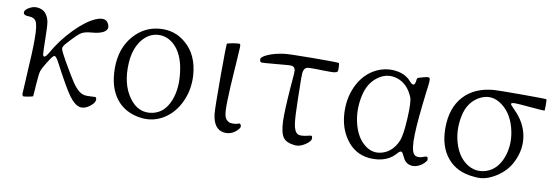

<svg xmlns="http://www.w3.org/2000/svg" viewBox="-46 -806 3215 1112"><g transform="rotate(10 1562.0 -250.5)"><path d="M529.3 -54.7Q527.3 -60.5 522.9 -61Q518.6 -61.5 493.2 -59.6H491.2Q459 -56.6 439.5 -67.4Q417 -79.1 389.6 -117.2Q366.2 -151.4 319.3 -233.4Q318.4 -234.4 317.4 -236.3Q287.1 -290 285.2 -302.7Q283.2 -315.4 302.7 -336.9Q304.7 -338.9 305.7 -339.8Q355.5 -395.5 376 -408.7Q396.5 -421.9 436.5 -424.8Q491.2 -428.7 513.7 -446.8Q536.1 -464.8 520.5 -493.2Q502.9 -528.3 445.3 -503.9Q391.6 -480.5 327.1 -415Q259.8 -346.7 212.9 -262.7Q199.2 -240.2 191.4 -240.2Q183.6 -240.2 182.6 -253.9Q180.7 -268.6 179.7 -336.9Q178.7 -413.1 174.8 -438.5Q170.9 -463.9 157.2 -483.4Q143.6 -504.9 115.2 -511.2Q86.9 -517.6 62.5 -504.9Q30.3 -489.3 30.8 -471.7Q31.2 -454.1 62.5 -454.1Q94.7 -454.1 106.4 -432.6Q119.1 -408.2 119.1 -333Q120.1 -267.6 109.4 -97.7Q109.4 -96.7 109.4 -93.8Q104.5 -21.5 104.5 -8.8Q104.5 3.9 111.3 7.8Q114.3 8.8 139.6 4.4Q165 0 168 -2.9L170.9 -40Q171.9 -60.5 172.9 -71.3Q172.9 -75.2 173.8 -82Q177.7 -136.7 182.6 -152.8Q187.5 -168.9 212.9 -210Q214.8 -212.9 215.8 -213.9Q239.3 -252.9 249 -253.9Q258.8 -254.9 278.3 -217.8Q347.7 -85 380.4 -40Q413.1 4.9 444.3 11.7Q472.7 17.6 504.4 -7.3Q536.1 -32.2 529.3 -54.7Z M941.4 -19.5Q1000 -57.6 1032.2 -127.9Q1065.4 -200.2 1059.6 -284.2Q1050.8 -402.3 977.5 -464.8Q912.1 -522.5 822.8 -515.1Q733.4 -507.8 672.9 -439.5Q605.5 -364.3 605.5 -246.1Q605.5 -132.8 658.7 -65.4Q711.9 2 809.6 12.7Q880.9 19.5 941.4 -19.5ZM679.7 -287.1Q684.6 -374 726.6 -426.8Q764.6 -474.6 818.8 -478.5Q873 -482.4 917 -440.4Q963.9 -394.5 978.5 -308.6Q997.1 -199.2 965.8 -121.1Q934.6 -43 866.2 -28.3Q783.2 -10.7 728 -87.9Q672.9 -165 679.7 -287.1Z M1372.1 -19.5Q1380.9 -29.3 1382.3 -35.2Q1383.8 -41 1379.9 -48.8Q1377 -53.7 1374 -54.7Q1370.1 -54.7 1360.8 -51.3Q1351.6 -47.9 1335 -47.9Q1317.4 -47.9 1310.5 -51.8Q1291 -61.5 1285.2 -83Q1278.3 -107.4 1280.3 -172.9Q1281.2 -229.5 1291 -374Q1291 -377 1292 -383.8Q1297.9 -473.6 1298.3 -489.3Q1298.8 -504.9 1295.4 -508.3Q1292 -511.7 1263.2 -507.3Q1234.4 -502.9 1220.7 -498Q1216.8 -497.1 1216.8 -304.2Q1216.8 -111.3 1220.7 -82Q1231.4 2.9 1290 11.7Q1336.9 18.6 1372.1 -19.5Z M1800.8 -44.9Q1799.8 -54.7 1795.9 -56.6Q1792 -58.6 1778.3 -54.7Q1733.4 -43 1715.8 -51.8Q1695.3 -62.5 1688.5 -108.4Q1682.6 -147.5 1680.7 -254.9Q1680.7 -277.3 1679.7 -315.4Q1677.7 -386.7 1679.7 -406.2Q1682.6 -432.6 1699.2 -439.5Q1710.9 -443.4 1753.9 -442.4Q1777.3 -441.4 1791 -441.4Q1841.8 -440.4 1855.5 -441.4Q1875 -443.4 1878.9 -449.2Q1882.8 -453.1 1881.8 -468.8Q1881.8 -496.1 1877.9 -499.5Q1874 -502.9 1727.5 -502Q1581.1 -501 1555.7 -497.1Q1502.9 -490.2 1463.4 -473.1Q1423.8 -456.1 1425.8 -440.4Q1425.8 -438.5 1426.8 -435.5Q1427.7 -425.8 1436.5 -424.8Q1445.3 -423.8 1496.1 -428.7Q1511.7 -429.7 1520.5 -430.7Q1533.2 -431.6 1553.7 -433.6Q1600.6 -438.5 1613.3 -436.5Q1629.9 -433.6 1632.8 -415Q1634.8 -401.4 1629.9 -349.6Q1627.9 -327.1 1627 -314.5Q1616.2 -173.8 1618.2 -111.3Q1621.1 -43 1640.6 -16.6Q1659.2 7.8 1704.1 12.7Q1711.9 12.7 1713.9 13.7Q1739.3 15.6 1771 -5.4Q1802.7 -26.4 1800.8 -44.9Z M2441.4 2.9Q2455.1 -3.9 2468.3 -17.1Q2481.4 -30.3 2481.4 -37.1Q2481.4 -60.5 2461.9 -51.8Q2416 -33.2 2398.4 -55.7Q2379.9 -81.1 2382.8 -168.9Q2384.8 -250 2407.2 -432.6Q2408.2 -436.5 2409.2 -445.3Q2414.1 -483.4 2413.1 -493.2Q2413.1 -506.8 2406.2 -507.8Q2400.4 -509.8 2379.9 -504.9Q2375 -503.9 2373 -502.9Q2372.1 -502.9 2370.1 -502Q2347.7 -496.1 2343.3 -493.7Q2338.9 -491.2 2337.9 -482.4V-480.5Q2333 -430.7 2302.7 -465.8Q2274.4 -500 2224.1 -510.3Q2173.8 -520.5 2123 -503.9Q2041 -475.6 1996.1 -393.6Q1956.1 -318.4 1959.5 -226.1Q1962.9 -133.8 2009.8 -68.4Q2060.5 2.9 2144.5 11.7Q2168 13.7 2190.4 11.7Q2259.8 4.9 2299.8 -41Q2316.4 -60.5 2325.2 -56.6Q2331.1 -54.7 2343.8 -27.3Q2356.4 2 2383.3 10.3Q2410.2 18.6 2441.4 2.9ZM2110.4 -55.7Q2063.5 -93.8 2043.9 -169.9Q2023.4 -249 2042 -335.9Q2059.6 -416 2116.2 -454.1Q2168.9 -490.2 2227.5 -470.7Q2289.1 -450.2 2319.3 -377Q2330.1 -351.6 2324.7 -251.5Q2319.3 -151.4 2304.7 -118.2Q2276.4 -51.8 2217.8 -33.2Q2159.2 -14.6 2110.4 -55.7Z M2981.4 -118.2Q3017.6 -193.4 3003.9 -269.5Q2990.2 -345.7 2928.7 -407.2Q2903.3 -432.6 2901.4 -438.5Q2899.4 -447.3 2924.8 -447.3Q2943.4 -447.3 3018.6 -440.4Q3097.7 -433.6 3099.1 -435.1Q3100.6 -436.5 3100.6 -467.8Q3100.6 -499 3098.6 -501.5Q3096.7 -503.9 2958 -503.9Q2821.3 -503.9 2791 -502Q2676.8 -493.2 2613.8 -423.8Q2550.8 -354.5 2550.8 -236.3Q2550.8 -127 2606.4 -61Q2662.1 4.9 2760.7 12.7Q2770.5 12.7 2772.5 13.7Q2829.1 20.5 2891.1 -18.6Q2953.1 -57.6 2981.4 -118.2ZM2710 -50.8Q2659.2 -86.9 2636.7 -161.1Q2613.3 -238.3 2631.8 -324.2Q2649.4 -404.3 2711.9 -439.5Q2774.4 -474.6 2834 -437.5Q2901.4 -395.5 2925.8 -303.7Q2949.2 -216.8 2922.9 -137.7Q2894.5 -54.7 2826.2 -32.2Q2763.7 -12.7 2710 -50.8Z"/></g></svg>

Font: Bpmf GenWan Min R
Style: R
Weight: 400
Foundry: But Ko
Version: Version 1.320